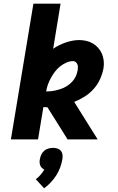

<svg xmlns="http://www.w3.org/2000/svg" viewBox="-20 -755 640 1040"><path d="M39 0 161 -735H308L268 -491Q284 -502 301.5 -510.5Q319 -519 336.5 -525Q354 -531 372.5 -534.5Q391 -538 409 -538Q429 -538 448 -533.5Q467 -529 483 -519.5Q499 -510 511.5 -496Q524 -482 531.5 -465Q539 -448 541.5 -428Q544 -408 541 -388Q536 -358 523 -328.5Q510 -299 488.5 -274.5Q467 -250 439.5 -232.5Q412 -215 382 -203L509 0H346L237 -174Q236 -174 234.5 -174Q233 -174 232 -174Q228 -174 224 -174.5Q220 -175 215 -175L186 0ZM238 -260Q256 -260 273 -263.5Q290 -267 307.5 -272.5Q325 -278 341 -288Q357 -298 370 -311.5Q383 -325 390.5 -341.5Q398 -358 401 -376Q402 -384 402 -392Q402 -400 399 -407Q396 -414 390 -419Q384 -424 376 -424Q357 -424 338.5 -415.5Q320 -407 304.5 -394.5Q289 -382 277 -366Q265 -350 255.5 -332.5Q246 -315 239.5 -297Q233 -279 230 -260Q232 -260 234 -260Q236 -260 238 -260ZM219 265 174 216Q188 205 199.5 192Q211 179 220 164Q213 160 207 154.5Q201 149 198 141Q195 133 194.5 124.5Q194 116 196 107Q198 95 203.5 83Q209 71 219 62Q229 53 242 49.5Q255 46 267 46Q279 46 290.5 49.5Q302 53 309.5 62Q317 71 318.5 83Q320 95 318 107Q314 130 306 152Q298 174 285 194.5Q272 215 255 233Q238 251 219 265Z"/></svg>

Font: Iosevka Curly Heavy Extended
Style: Italic
Weight: 900
Width: 7
Italic angle: -9°
Monospace: yes
Designer: Belleve Invis
Foundry: Belleve Invis
Version: Version 11.1.0; ttfautohint (v1.8.3)